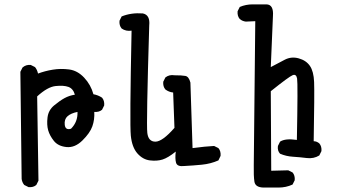

<svg xmlns="http://www.w3.org/2000/svg" viewBox="-20 -719 1540 870"><path d="M109.4 128.9 89.8 119.1Q80.1 107.4 78.1 91.8L72.3 -393.6L82 -413.1Q97.7 -426.8 119.1 -424.8L138.7 -415Q148.4 -403.3 152.3 -385.7Q183.6 -397.5 219.2 -403.3Q254.9 -409.2 293 -404.3Q331.1 -399.4 361.3 -367.2Q391.6 -335 403.3 -292Q424.8 -288.1 442.4 -276.4Q454.1 -262.7 452.1 -241.2L442.4 -221.7Q428.7 -210 407.2 -211.9Q409.2 -176.8 398.4 -146.5Q387.7 -116.2 353.5 -82.5Q319.3 -48.8 281.2 -52.7Q243.2 -56.6 224.1 -80.6Q205.1 -104.5 198.2 -128.9Q191.4 -153.3 195.3 -186.5Q199.2 -219.7 225.1 -241.2Q251 -262.7 272.5 -274.4Q293.9 -286.1 319.3 -290Q311.5 -317.4 290 -325.2Q268.6 -333 231.9 -329.1Q195.3 -325.2 148.4 -282.2L154.3 99.6L144.5 119.1Q130.9 130.9 109.4 128.9ZM301.8 -135.7Q333 -167 331.1 -211.9Q301.8 -206.1 286.1 -192.4Q270.5 -178.7 273.4 -153.3Q276.4 -127.9 301.8 -135.7Z M815.4 33.2Q783.2 37.1 777.8 18.6Q772.5 0 776.4 -32.2Q741.2 -3.9 716.3 3.9Q691.4 11.7 659.2 7.8Q627 3.9 602.5 -23.9Q578.1 -51.8 572.8 -104Q567.4 -156.2 576.2 -580.1Q550.8 -576.2 531.2 -589.8Q519.5 -603.5 521.5 -625L531.2 -644.5Q574.2 -662.1 627 -658.2Q661.1 -651.4 656.2 -603.5Q642.6 -156.2 647.5 -116.7Q652.3 -77.1 684.1 -77.1Q715.8 -77.1 770.5 -139.6L764.6 -299.8Q745.1 -301.8 729.5 -313.5Q717.8 -327.1 719.7 -348.6L729.5 -368.2Q747.1 -381.8 770.5 -377.9Q803.7 -377.9 819.8 -375Q835.9 -372.1 842.8 -344.7L852.5 -47.9Q911.1 -55.7 950.2 -57.6L969.7 -47.9Q981.4 -34.2 979.5 -12.7L969.7 7.8Q934.6 23.4 894.5 27.3Q854.5 31.2 815.4 33.2Z M1173.8 130.9Q1136.7 129.9 1132.8 104Q1128.9 78.1 1129.9 30.3Q1130.9 -17.6 1136.7 -623L1093.8 -621.1Q1078.1 -623 1066.4 -632.8Q1054.7 -646.5 1056.6 -668L1066.4 -687.5Q1093.8 -699.2 1125 -699.2Q1156.2 -699.2 1187.5 -699.2Q1220.7 -698.2 1216.8 -646.5L1207 -415Q1240.2 -432.6 1270 -448.2Q1299.8 -463.9 1333.5 -454.6Q1367.2 -445.3 1384.3 -420.4Q1401.4 -395.5 1403.3 -347.2Q1405.3 -298.8 1401.4 -79.1Q1415 -79.1 1426.8 -69.3Q1438.5 -55.7 1436.5 -34.2L1426.8 -14.6Q1401.4 1 1370.1 -2.9Q1338.9 -6.8 1307.6 -8.8Q1276.4 -10.7 1249 -22.5Q1236.3 -36.1 1239.3 -57.6L1249 -77.1Q1272.5 -92.8 1325.2 -85Q1330.1 -341.8 1326.2 -363.3Q1322.3 -384.8 1306.2 -378.4Q1290 -372.1 1207 -305.7L1209 54.7L1286.1 52.7L1305.7 62.5Q1317.4 76.2 1315.4 97.7L1305.7 117.2Q1276.4 130.9 1241.7 130.9Q1207 130.9 1173.8 130.9Z"/></svg>

Font: JasonHandwriting1
Style: Regular
Weight: 400
Version: Version 1.48.20